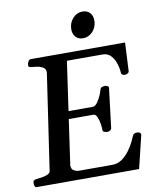

<svg xmlns="http://www.w3.org/2000/svg" viewBox="-96 -973 858 1047"><g transform="rotate(-10 333.0 -449.5)"><path d="M209.5 -335V-377.9H400.4Q413.6 -379.9 425.3 -396.7Q437 -413.6 445.6 -433.3Q454.1 -453.1 456.1 -462.9Q458 -472.7 467 -475.8Q476.1 -479 484.4 -479Q489.7 -479 497.3 -474.9Q504.9 -470.7 503.4 -462.4L477.1 -246.1Q475.6 -237.8 467.5 -233.6Q459.5 -229.5 454.1 -229.5Q445.8 -229.5 436.8 -232.9Q427.7 -236.3 428.2 -245.6Q428.7 -256.3 425.5 -277.6Q422.4 -298.8 414.8 -316.9Q407.2 -335 393.6 -335ZM303.2 -649.9 222.2 -85Q222.2 -64.5 234.4 -56.9Q246.6 -49.3 260.7 -47.9H448.7Q479 -47.9 503.2 -65.4Q527.3 -83 544.9 -107.4Q562.5 -131.8 572.8 -153.3Q583 -174.8 585.9 -182.1Q588.9 -191.4 595.7 -194.8Q602.5 -198.2 610.4 -198.2Q632.8 -198.2 632.3 -181.6L588.4 0H21.5Q13.2 0 10.3 -9.8Q7.3 -19.5 8.3 -24.9Q8.3 -41 25.4 -43Q41.5 -44.4 59.8 -47.6Q78.1 -50.8 91.6 -57.1Q105 -63.5 106 -74.2L184.1 -603.5Q186 -624 172.1 -633.3Q158.2 -642.6 139.2 -645.8Q120.1 -648.9 105.5 -649.9Q90.3 -651.4 90.3 -660.6Q90.3 -671.4 95.9 -682.1Q101.6 -692.9 110.8 -692.9H632.8L625 -536.1Q624.5 -527.8 616.5 -523.7Q608.4 -519.5 603 -519.5Q595.2 -519.5 588.6 -522.9Q582 -526.4 581.5 -535.6Q581.5 -543 578.4 -561.3Q575.2 -579.6 566.4 -600.1Q557.6 -620.6 541.7 -635.3Q525.9 -649.9 500 -649.9ZM411.6 -755.4Q385.7 -755.4 371.1 -772Q356.4 -788.6 356.4 -814Q356.4 -849.6 378.9 -874.5Q401.4 -899.4 433.1 -899.4Q459 -899.4 473.9 -883.1Q488.8 -866.7 488.8 -840.8Q488.8 -817.4 478.5 -798.1Q468.3 -778.8 450.7 -767.1Q433.1 -755.4 411.6 -755.4Z"/></g></svg>

Font: Gelasio Medium
Style: Italic
Weight: 500
Italic angle: -8.5°
Designer: Eben Sorkin
Foundry: Eben Sorkin
Version: Version 1.008